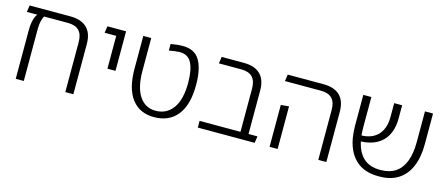

<svg xmlns="http://www.w3.org/2000/svg" viewBox="-44 -1051 3517 1519"><g transform="rotate(15 1714.5 -291.5)"><path d="M391 -589Q480 -589 526.5 -544Q573 -499 573 -411V0H507V-408Q507 -472 477 -503Q447 -534 385 -534H190Q184 -525 175.5 -497Q167 -469 167 -412V0H101V-399Q101 -446 110.5 -482.5Q120 -519 135 -534L109 -536V-589ZM49 -534 57 -589H250V-534Z M781 -265V-589H847V-265ZM686 -534 694 -589H819V-534Z M1234 10Q1117 10 1052.5 -74Q988 -158 988 -322V-589H1053V-322Q1053 -185 1101 -113.5Q1149 -42 1233 -42Q1324 -42 1375.5 -113.5Q1427 -185 1427 -322Q1427 -427 1397.5 -484.5Q1368 -542 1296 -540Q1274 -539 1254 -536Q1234 -533 1213 -529V-583Q1237 -587 1259.5 -590Q1282 -593 1306 -593Q1407 -595 1449.5 -524.5Q1492 -454 1492 -322Q1492 -158 1424.5 -74Q1357 10 1234 10Z M1927 0V-408Q1927 -472 1897 -503Q1867 -534 1806 -534H1622L1630 -589H1811Q1901 -589 1947 -544Q1993 -499 1993 -411V-45Q1991 -32 1984 -21.5Q1977 -11 1967 0ZM1592 0V-55H2066L2058 0Z M2579 0V-408Q2579 -472 2549 -503Q2519 -534 2457 -534H2163L2171 -589H2463Q2553 -589 2599 -544Q2645 -499 2645 -411V0ZM2180 0V-343L2246 -349V0Z M3068 2Q2978 2 2916 -38Q2854 -78 2822 -154Q2790 -230 2790 -339V-589H2856V-337Q2856 -245 2880 -180.5Q2904 -116 2951.5 -83Q2999 -50 3067 -50H3079Q3150 -51 3198 -83.5Q3246 -116 3270.5 -180Q3295 -244 3295 -337V-589H3361V-339Q3361 -230 3328.5 -154Q3296 -78 3233.5 -38Q3171 2 3080 2ZM2839 -228 2834 -275Q2901 -272 2947.5 -294.5Q2994 -317 3018.5 -363Q3043 -409 3043 -475V-589H3108V-479Q3108 -420 3090.5 -372Q3073 -324 3039 -291.5Q3005 -259 2954.5 -242.5Q2904 -226 2839 -228Z"/></g></svg>

Font: Noto Sans Hebrew Thin Light
Style: Regular
Weight: 300
Version: Version 3.001